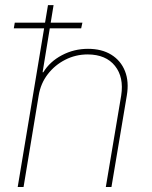

<svg xmlns="http://www.w3.org/2000/svg" viewBox="-20 -748 608 768"><path d="M134.8 -366.2 74.2 0H50.8L171.9 -727.5H194.3L150.4 -459H153.3Q179.2 -501.5 227.5 -527.1Q275.9 -552.7 332 -552.7Q387.2 -552.7 425.3 -529.1Q463.4 -505.4 480 -463.4Q496.6 -421.4 487.3 -366.2L425.8 0H403.3L464.8 -366.2Q476.1 -439 439.9 -484.4Q403.8 -529.8 331.1 -530.3Q282.7 -530.3 241 -509Q199.2 -487.8 170.9 -450.9Q142.6 -414.1 134.8 -366.2ZM35.2 -634.8 39.1 -657.2H309.6L304.7 -634.8Z"/></svg>

Font: Inter Tight Thin
Style: Italic
Weight: 250
Italic angle: -9.39999°
Designer: Rasmus Andersson
Foundry: rsms
Version: Version 3.004